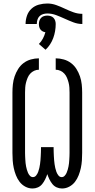

<svg xmlns="http://www.w3.org/2000/svg" viewBox="-20 -1068 540 1096"><path d="M334 8Q318 8 303.5 1.5Q289 -5 279 -17.5Q269 -30 262 -44.5Q255 -59 250 -74Q245 -59 238 -44.5Q231 -30 221 -17.5Q211 -5 196.5 1.5Q182 8 166 8Q144 8 124.5 -2.5Q105 -13 92 -30Q79 -47 71 -67.5Q63 -88 58.5 -109Q54 -130 52.5 -151.5Q51 -173 51 -195V-540Q51 -563 53.5 -586.5Q56 -610 63.5 -632Q71 -654 83.5 -674Q96 -694 114.5 -708Q133 -722 156 -728.5Q179 -735 202 -735V-670Q188 -670 175 -664Q162 -658 152.5 -647.5Q143 -637 137.5 -623.5Q132 -610 128.5 -596.5Q125 -583 124 -568.5Q123 -554 123 -540V-195Q123 -185 123.5 -175.5Q124 -166 124.5 -156.5Q125 -147 126 -137Q127 -127 129 -117.5Q131 -108 133.5 -99Q136 -90 140 -81Q144 -72 151 -64.5Q158 -57 168 -57Q179 -57 186.5 -66.5Q194 -76 198 -87Q202 -98 204.5 -109Q207 -120 208.5 -131Q210 -142 211 -153Q212 -164 212.5 -175.5Q213 -187 213.5 -198Q214 -209 214 -221V-228H286V-221Q286 -209 286.5 -198Q287 -187 287.5 -175.5Q288 -164 289 -153Q290 -142 291.5 -131Q293 -120 295.5 -109Q298 -98 302 -87Q306 -76 313.5 -66.5Q321 -57 332 -57Q342 -57 349 -64.5Q356 -72 360 -81Q364 -90 366.5 -99Q369 -108 371 -117.5Q373 -127 374 -137Q375 -147 375.5 -156.5Q376 -166 376.5 -175.5Q377 -185 377 -195V-540Q377 -554 376 -568.5Q375 -583 371.5 -596.5Q368 -610 362.5 -623.5Q357 -637 347.5 -647.5Q338 -658 325 -664Q312 -670 298 -670V-735Q321 -735 344 -728.5Q367 -722 385.5 -708Q404 -694 416.5 -674Q429 -654 436.5 -632Q444 -610 446.5 -586.5Q449 -563 449 -540V-195Q449 -173 447.5 -151.5Q446 -130 441.5 -109Q437 -88 429 -67.5Q421 -47 408 -30Q395 -13 375.5 -2.5Q356 8 334 8ZM126 -931Q126 -955 134 -978.5Q142 -1002 160 -1018.5Q178 -1035 202 -1041.5Q226 -1048 250 -1048Q276 -1048 301 -1039Q326 -1030 350 -1018.5Q374 -1007 399 -998Q424 -989 450 -989V-931Q424 -931 399 -940.5Q374 -950 350 -961Q326 -972 301 -981.5Q276 -991 250 -991Q238 -991 226 -987.5Q214 -984 205.5 -975.5Q197 -967 193.5 -955Q190 -943 190 -931ZM240 -784 202 -817Q216 -831 225 -848Q234 -865 239 -884Q231 -885 223.5 -889Q216 -893 211 -899.5Q206 -906 204 -914.5Q202 -923 202 -931Q202 -941 205 -950Q208 -959 214.5 -966Q221 -973 230.5 -976Q240 -979 250 -979Q260 -979 269.5 -976Q279 -973 285.5 -966Q292 -959 295 -950Q298 -941 298 -931Q298 -911 294.5 -890.5Q291 -870 284 -851Q277 -832 266 -815Q255 -798 240 -784Z"/></svg>

Font: Iosevka
Style: Regular
Weight: 400
Monospace: yes
Designer: Belleve Invis
Foundry: Belleve Invis
Version: Version 33.2.3; ttfautohint (v1.8.4)